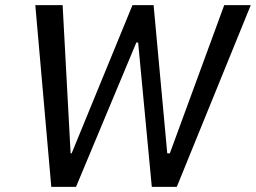

<svg xmlns="http://www.w3.org/2000/svg" viewBox="-20 -725 993 745"><path d="M179 0 117 -705H223L254 -130H258L494 -705H576L629 -130H639L850 -705H953L666 0H569L516 -560H509L275 0Z"/></svg>

Font: Nunito Sans 7pt Condensed SemiBold
Style: Italic
Weight: 600
Width: 3
Italic angle: -9°
Designer: Vernon Adams
Foundry: Vernon Adams
Version: Version 3.101;gftools[0.9.27]